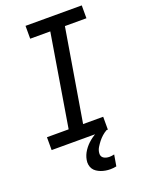

<svg xmlns="http://www.w3.org/2000/svg" viewBox="-174 -817 849 1123"><g transform="rotate(-20 250.0 -256.0)"><path d="M27 0V-80H162L257 -655H132V-735H482V-655H348L252 -80H377V0ZM312 223Q297 223 282.5 220.5Q268 218 254.5 213Q241 208 229 200Q217 192 209.5 180.5Q202 169 199.5 154Q197 139 200 124Q205 95 222.5 69Q240 43 264.5 23Q289 3 317 -10.5Q345 -24 374 -31L369 0Q353 9 339.5 21Q326 33 315 47Q304 61 294.5 76.5Q285 92 283 108Q281 119 284 128Q287 137 294.5 142.5Q302 148 312 150.5Q322 153 332 153Q339 153 346.5 152Q354 151 362 149L350 219Q341 221 331.5 222Q322 223 312 223Z"/></g></svg>

Font: Iosevka SS04 Medium Oblique
Style: Regular
Weight: 500
Italic angle: -9°
Monospace: yes
Designer: Belleve Invis
Foundry: Belleve Invis
Version: Version 19.0.0; ttfautohint (v1.8.4)